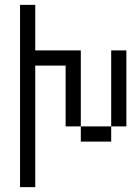

<svg xmlns="http://www.w3.org/2000/svg" viewBox="-20 -645 540 790"><path d="M62.5 -625Q62.5 -625 62.5 125H125Q125 125 125 -375H250Q250 -375 250 -125H312.5V-62.5H437.5V-125H312.5V-437.5H125V-625ZM437.5 -125H500V-437.5H437.5Z"/></svg>

Font: CalcUnifontExMono
Style: Regular
Weight: 500
Version: Version 15.0.06